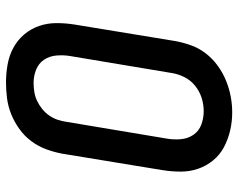

<svg xmlns="http://www.w3.org/2000/svg" viewBox="-97 -689 794 640"><g transform="rotate(90 300.0 -369.0)"><path d="M255 8Q224 8 194 2.5Q164 -3 138.5 -17Q113 -31 94.5 -53Q76 -75 66.5 -102.5Q57 -130 57 -160.5Q57 -191 62 -222L117 -557Q122 -584 131.5 -610Q141 -636 158.5 -658.5Q176 -681 199.5 -698Q223 -715 249 -725.5Q275 -736 301.5 -741Q328 -746 355 -746Q386 -746 415.5 -739Q445 -732 470.5 -718.5Q496 -705 514.5 -682.5Q533 -660 542.5 -632.5Q552 -605 552 -574.5Q552 -544 547 -513L492 -178Q487 -152 477.5 -126Q468 -100 451 -77Q434 -54 410.5 -37Q387 -20 361 -9.5Q335 1 308 4.5Q281 8 255 8ZM256 -84Q272 -84 287 -86.5Q302 -89 316 -95.5Q330 -102 343 -112.5Q356 -123 365 -136Q374 -149 379 -163.5Q384 -178 386 -193L442 -528Q446 -551 444 -574.5Q442 -598 429.5 -616.5Q417 -635 395.5 -643Q374 -651 351 -651Q328 -651 306 -644Q284 -637 265.5 -622Q247 -607 236.5 -585.5Q226 -564 223 -542L167 -207Q163 -184 165 -160.5Q167 -137 179 -119Q191 -101 212 -92.5Q233 -84 256 -84Z"/></g></svg>

Font: Iosevka Curly Slab SmBdExObl
Style: Regular
Weight: 600
Width: 7
Italic angle: -9°
Monospace: yes
Designer: Belleve Invis
Foundry: Belleve Invis
Version: Version 11.1.0; ttfautohint (v1.8.3)